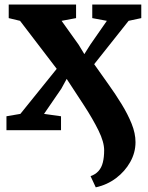

<svg xmlns="http://www.w3.org/2000/svg" viewBox="-20 -575 652 848"><path d="M403 252.5 380 203Q401.5 195.5 415 180.5Q428.5 165.5 434.2 142.5Q440 119.5 440 88.5Q440 52 415 1.2Q390 -49.5 352 -108Q314 -166.5 274.5 -226.5L251 -183.5L174.5 -72L249.5 -61.5V0H8.5V-61.5L70 -72L230.5 -271L68.5 -483L18.5 -495V-555H316V-495L252 -483L327 -378L352.5 -336L379 -378L452 -483L387.5 -495V-555H604V-495L548 -483L396 -291.5Q426 -248.5 458 -204Q490 -159.5 517.2 -115Q544.5 -70.5 561.5 -28.2Q578.5 14 578.5 53Q578.5 99 555.2 140.5Q532 182 492.5 211.8Q453 241.5 403 252.5Z"/></svg>

Font: Merriweather 20pt ExtraBold
Style: Regular
Weight: 800
Version: Version 2.100